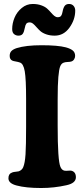

<svg xmlns="http://www.w3.org/2000/svg" viewBox="-20 -946 429 977"><path d="M273.4 -858.4Q285.6 -858.4 290.8 -865.2Q295.9 -872.1 298.3 -886.2Q302.2 -907.2 309.6 -916.5Q316.9 -925.8 331.5 -925.8Q345.7 -925.8 354.2 -916.3Q362.8 -906.7 362.8 -892.1Q362.8 -846.2 333.5 -805.4Q304.2 -764.6 258.3 -764.6Q233.9 -764.6 214.8 -771.5Q195.8 -778.3 184.8 -788.3Q173.8 -798.3 165.3 -808.3Q156.7 -818.4 148.4 -825.2Q140.1 -832 131.3 -832Q119.1 -832 114 -825.4Q108.9 -818.8 106.4 -804.7Q102.5 -783.2 95.7 -773.9Q88.9 -764.6 73.7 -764.6Q61 -764.6 51.5 -772.5Q42 -780.3 42 -798.3Q42 -827.1 54 -856Q65.9 -884.8 90.6 -905.3Q115.2 -925.8 146.5 -925.8Q170.9 -925.8 189.9 -918.9Q209 -912.1 220 -902.1Q231 -892.1 239.5 -882.1Q248 -872.1 256.3 -865.2Q264.6 -858.4 273.4 -858.4ZM112.8 -300.3V-442.9Q112.8 -543.5 106 -583Q99.1 -622.6 81.1 -627.9Q73.2 -630.9 60.3 -633.1Q47.4 -635.3 43.5 -637.2Q29.3 -643.1 29.3 -661.6Q29.3 -677.2 38.1 -686.3Q46.9 -695.3 64.9 -701.2Q111.8 -715.8 191.4 -715.8Q274.4 -715.8 314.9 -705.1Q338.4 -698.7 350.3 -689Q362.3 -679.2 362.3 -661.6Q362.3 -652.3 356.9 -643.8Q351.6 -635.3 341.8 -632.8Q335 -630.9 324.2 -630.6Q313.5 -630.4 304.7 -627.4Q292.5 -623.5 286.4 -608.6Q280.3 -593.8 276.9 -554.2Q273.4 -514.6 273.4 -439.9V-307.1Q273.4 -128.4 287.6 -96.7Q294.4 -80.6 307.6 -77.6Q315.9 -76.2 327.4 -77.4Q338.9 -78.6 344.2 -77.1Q366.2 -70.8 366.2 -43.9Q366.2 -13.7 317.9 -3.4Q255.4 10.7 189.5 10.7Q111.8 10.7 64.9 -2Q22.9 -12.7 22.9 -38.6Q22.9 -61.5 40 -67.4Q44.9 -69.8 50.5 -70.8Q56.2 -71.8 63.5 -72.5Q70.8 -73.2 75.2 -74.2Q91.8 -80.1 98.1 -95.2Q106.9 -115.7 109.9 -160.6Q112.8 -205.6 112.8 -300.3Z"/></svg>

Font: Cooper*
Style: Bold
Weight: 700
Designer: Owen Earl
Foundry: indestructible type*
Version: Version 0.001